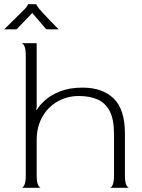

<svg xmlns="http://www.w3.org/2000/svg" viewBox="-55 -896 678 916"><path d="M48 0Q55 0 61.5 -14Q68 -28 68 -60V-630Q68 -662 61.5 -675.5Q55 -689 48 -690H120V-386L118 -373L120 -371Q134 -395 162 -419.5Q190 -444 234 -461Q278 -478 339 -478Q434 -478 487.5 -426Q541 -374 541 -259V-60Q541 -28 547.5 -14Q554 0 561 0H469Q476 0 482.5 -14Q489 -28 489 -60V-256Q489 -326 468.5 -365.5Q448 -405 410.5 -421.5Q373 -438 321 -438Q265 -438 219 -411.5Q173 -385 146.5 -337.5Q120 -290 120 -227V-60Q120 -28 126.5 -14Q133 0 140 0ZM-35 -756Q-20 -771 -1 -789.5Q18 -808 36 -826Q54 -844 65 -855Q73 -864 76 -869.5Q79 -875 79 -876H118Q118 -872 131 -855Q137 -848 153 -830.5Q169 -813 188.5 -793Q208 -773 225 -756H166L99 -834L24 -756Z"/></svg>

Font: Red Rose Light
Style: Regular
Weight: 300
Designer: Jaikishan Patel
Version: Version 1.001; ttfautohint (v1.8.3)